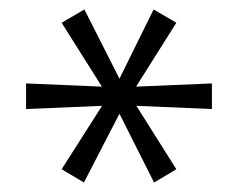

<svg xmlns="http://www.w3.org/2000/svg" viewBox="-20 -734 503 405"><path d="M157 -349 110 -377 198 -515 201 -511 35 -504V-558L201 -551L197 -548L110 -686L158 -714L233 -566H231L304 -714L352 -686L265 -548L261 -551L427 -558V-504L262 -511L265 -515L352 -377L305 -349L231 -496H233Z"/></svg>

Font: Nunito Sans 9pt Light
Style: Regular
Weight: 300
Version: Version 3.101;gftools[0.9.27]